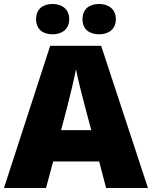

<svg xmlns="http://www.w3.org/2000/svg" viewBox="-20 -948 766 968"><path d="M162 -851C162 -799 198 -775 245 -775C290 -775 329 -799 329 -851C329 -904 290 -928 245 -928C198 -928 162 -904 162 -851ZM396 -851C396 -799 432 -775 480 -775C525 -775 564 -799 564 -851C564 -904 525 -928 480 -928C432 -928 396 -904 396 -851ZM515 0H726L490 -717H233L0 0H212L248 -134H480ZM409 -409 440 -292H288L319 -409C331 -456 354 -550 363 -599C372 -550 399 -447 409 -409Z"/></svg>

Font: Noto Sans Thai Looped Black
Style: Regular
Weight: 900
Designer: Sasikarn Vongin, Ben Mitchell
Foundry: The Fontpad Ltd
Version: Version 1.001